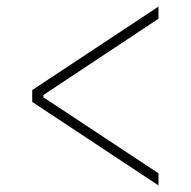

<svg xmlns="http://www.w3.org/2000/svg" viewBox="-20 -590 580 584"><path d="M78 -280V-316L462 -570V-533L112 -301V-294L462 -63V-26Z"/></svg>

Font: IBM Plex Sans Condensed ExtraLight
Style: Regular
Weight: 200
Width: 3
Designer: Mike Abbink, Paul van der Laan, Pieter van Rosmalen
Foundry: Bold Monday
Version: Version 1.3